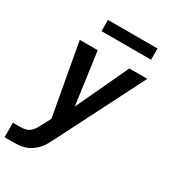

<svg xmlns="http://www.w3.org/2000/svg" viewBox="-222 -825 1040 1157"><g transform="rotate(30 298.0 -247.0)"><path d="M-4 215V114H48Q65 114 82.5 110Q100 106 114 94Q128 82 137.5 66Q147 50 155 34Q155 34 155 33.5Q155 33 156 33L185 -23L95 -520H220L270 -157L440 -520H565L261 79Q251 99 239.5 119Q228 139 212 156Q196 173 176 186Q156 199 134.5 205.5Q113 212 91.5 213.5Q70 215 48 215ZM182 -631V-709H527V-631Z"/></g></svg>

Font: Iosevka SS04 Extended Oblique
Style: Bold
Weight: 700
Width: 7
Italic angle: -9°
Monospace: yes
Designer: Belleve Invis
Foundry: Belleve Invis
Version: Version 19.0.0; ttfautohint (v1.8.4)